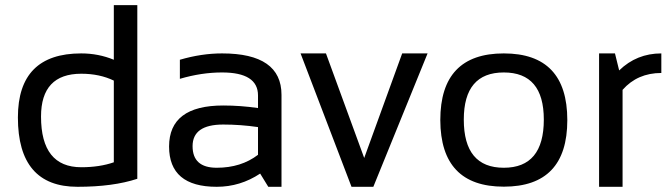

<svg xmlns="http://www.w3.org/2000/svg" viewBox="-20 -718 2579 738"><path d="M417.5 -408.2Q362.8 -434.6 292.5 -434.6Q137.7 -434.6 137.7 -270Q137.7 -75.2 292.5 -75.2Q362.8 -75.2 417.5 -94.2ZM507.8 -30.8Q414.6 0 277.8 0Q48.8 0 48.8 -266.6Q48.8 -512.7 292 -512.7Q358.4 -512.7 417.5 -488.3V-698.2H507.8Z M629.9 -154.8Q629.9 -312.5 837.9 -312.5Q904.8 -312.5 971.7 -302.7V-351.1Q971.7 -439.5 833.5 -439.5Q754.4 -439.5 671.4 -415V-488.3Q754.4 -512.7 833.5 -512.7Q1062 -512.7 1062 -353.5V0H1011.2L980 -50.8Q903.3 0 813 0Q629.9 0 629.9 -154.8ZM837.9 -239.3Q720.2 -239.3 720.2 -156.2Q720.2 -73.2 813 -73.2Q906.7 -73.2 971.7 -123V-229.5Q904.8 -239.3 837.9 -239.3Z M1135.3 -512.7H1232.9L1379.9 -110.8L1525.9 -512.7H1623.5L1415 0H1331.1Z M1916.5 -73.2Q2070.3 -73.2 2070.3 -258.3Q2070.3 -439.5 1916.5 -439.5Q1762.7 -439.5 1762.7 -258.3Q1762.7 -73.2 1916.5 -73.2ZM1672.4 -256.3Q1672.4 -512.7 1916.5 -512.7Q2160.6 -512.7 2160.6 -256.3Q2160.6 -0.5 1916.5 -0.5Q1673.3 -0.5 1672.4 -256.3Z M2282.7 0V-512.7H2343.8L2359.9 -447.3Q2427.2 -512.7 2522 -512.7V-437.5Q2430.2 -437.5 2373 -372.6V0Z"/></svg>

Font: Voltera
Style: Regular
Weight: 400
Designer: Bernd Montag
Version: Version 1.301